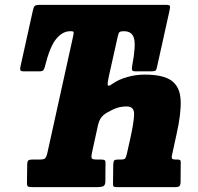

<svg xmlns="http://www.w3.org/2000/svg" viewBox="-20 -770 816 790"><path d="M91 -20.5 92 -96Q93 -108 97.5 -110.8Q102 -113.5 113.5 -113.5H141.5Q159.5 -113.5 165 -118Q170.5 -122.5 175 -141L280.5 -619Q283.5 -633 283 -637.2Q282.5 -641.5 272.5 -641.5H268Q237.5 -641.5 211.2 -609.8Q185 -578 165 -497Q162 -485.5 158.2 -481Q154.5 -476.5 141.5 -476.5H76.5Q63.5 -476.5 63 -483.8Q62.5 -491 65.5 -502L114.5 -723.5Q118 -741 122.8 -745.5Q127.5 -750 144.5 -750H662Q677 -750 679 -745.8Q681 -741.5 677.5 -726.5L625.5 -492Q623.5 -481.5 619 -479Q614.5 -476.5 603 -476.5H538Q524.5 -476.5 523.2 -482.2Q522 -488 524 -500Q539.5 -582 531.5 -611.8Q523.5 -641.5 490.5 -641.5H488.5Q475 -641.5 471.2 -637.5Q467.5 -633.5 464.5 -620L428 -456.5Q421.5 -428 423.5 -420.2Q425.5 -412.5 442.5 -425Q469 -443.5 504 -453.2Q539 -463 575.5 -463Q652 -463 686.2 -437.8Q720.5 -412.5 723.2 -358.5Q726 -304.5 706.5 -218L688 -133Q685 -121 688.2 -117.2Q691.5 -113.5 703 -113.5H711Q721 -113.5 722.8 -108.5Q724.5 -103.5 723.5 -90.5L723 -19Q722 -7 717.2 -3.5Q712.5 0 701.5 0H461.5Q451 0 447.8 -2.5Q444.5 -5 445 -16L446 -94.5Q447 -106.5 450.2 -110Q453.5 -113.5 465.5 -113.5H477.5Q490 -113.5 494.2 -117.5Q498.5 -121.5 501.5 -135L516 -199.5Q530.5 -265 531.8 -298.5Q533 -332 501.5 -332Q479.5 -332 460.8 -325.8Q442 -319.5 417.5 -305Q404.5 -297 396 -285.5Q387.5 -274 383 -254L358.5 -142Q354.5 -123 357.8 -118.2Q361 -113.5 379.5 -113.5H395Q410 -113.5 412.5 -109Q415 -104.5 414 -89L413.5 -21Q412.5 -6 403 -3Q393.5 0 380 0H113Q98.5 0 94.5 -3.2Q90.5 -6.5 91 -20.5Z"/></svg>

Font: Besley* Condensed Heavy
Style: Italic
Weight: 800
Width: 3
Italic angle: -13°
Designer: Owen Earl
Foundry: indestructible type*
Version: Version 3.000; ttfautohint (v1.8.3)